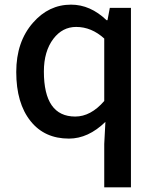

<svg xmlns="http://www.w3.org/2000/svg" viewBox="-20 -584 670 827"><path d="M429 36 434 -59Q360 13 277 13Q172 13 112 -62Q50 -139 50 -274Q50 -404 122 -486Q190 -564 286 -564Q369 -564 439 -497H443L453 -550H544V223H429ZM429 -149V-418Q374 -468 308 -468Q249 -468 210 -417Q169 -363 169 -276Q169 -82 304 -82Q371 -82 429 -149Z"/></svg>

Font: `nÑOSM
Style: Regular
Weight: 500
Designer: Ryoko NISHIZUKA ¬âXZm¬º[P (kana & ideographs); Paul D. Hunt (Latin, Greek & Cyrillic); Wenlong ZHANG _ e¬á¬ü¬ô (bopomof
Foundry: Adobe Systems Incorporated
Version: Version 1.00 June 24, 2014, initial release